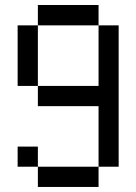

<svg xmlns="http://www.w3.org/2000/svg" viewBox="-20 -740 540 760"><path d="M129.9 -399.9H49.8V-639.6H129.9ZM129.9 -80.1H49.8V-159.7H129.9ZM370.1 0H129.9V-80.1H370.1ZM370.1 -639.6H449.7V-80.1H370.1V-319.8H129.9V-399.9H370.1ZM370.1 -639.6H129.9V-720.2H370.1Z"/></svg>

Font: W95FA
Style: Regular
Weight: 400
Designer: FontsArena.com
Foundry: Alina Sava
Version: Version 1.002;Fontself Maker 3.4.0